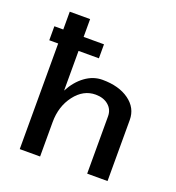

<svg xmlns="http://www.w3.org/2000/svg" viewBox="-105 -625 649 709"><g transform="rotate(20 220.0 -270.0)"><path d="M50 0V-415H15V-470H50V-540H130V-470H210V-415H130V-259Q151 -299 182.5 -322Q214 -345 250 -345Q315 -345 355 -316Q395 -287 395 -240V0H315V-225Q315 -252 295.5 -268.5Q276 -285 245 -285Q197 -285 163.5 -241Q130 -197 130 -135V0Z"/></g></svg>

Font: Glametrix
Style: Bold
Weight: 700
Designer: gluk
Foundry: gluk
Version: Version 0.40